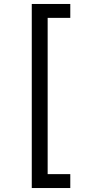

<svg xmlns="http://www.w3.org/2000/svg" viewBox="-20 -812 455 967"><path d="M140 -792H334V-722H220V65H334V135H140Z"/></svg>

Font: hexlmalayalam05
Style: Book
Weight: 400
Designer: Jelle Bosma - Monotype Design Team
Foundry: Monotype Imaging Inc.
Version: Version 2.003